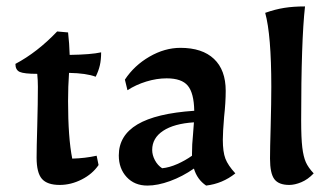

<svg xmlns="http://www.w3.org/2000/svg" viewBox="-20 -567 1033 598"><path d="M94 -76Q94 -106 96 -174Q98 -248 98 -297Q98 -317 96 -337Q55 -337 41.5 -343Q28 -349 28 -368Q96 -404 158 -469L192 -466Q196 -432 197 -396Q264 -397 295 -404Q295 -381 291 -363.5Q287 -346 278 -328Q249 -339 195 -340Q192 -298 192 -252Q192 -138 205 -73Q245 -74 281 -82L287 -53Q268 -25 234.5 -8Q201 9 166 9Q127 9 110.5 -10Q94 -29 94 -76Z M350 -83Q350 -145 408 -179.5Q466 -214 585 -222Q584 -277 565 -300Q546 -323 499 -323Q468 -323 435.5 -313Q403 -303 377 -286L369 -319Q398 -363 445.5 -390.5Q493 -418 542 -418Q610 -418 646.5 -383.5Q683 -349 683 -284Q683 -248 678 -203Q674 -155 674 -132Q674 -94 682 -73Q690 -52 713 -27Q673 5 622 11Q594 -8 584 -42Q548 -17 509.5 -3Q471 11 439 11Q399 11 374.5 -15.5Q350 -42 350 -83ZM578 -82V-89Q578 -118 581 -146L584 -186Q522 -182 488 -159.5Q454 -137 454 -100Q454 -84 462.5 -68Q471 -52 485 -43Q507 -45 532 -56Q557 -67 578 -82Z M821 -73Q821 -104 823 -172Q825 -248 825 -297Q825 -458 806 -527Q837 -538 865.5 -542.5Q894 -547 930 -547Q918 -441 918 -192Q918 -137 921.5 -108Q925 -79 932.5 -62Q940 -45 957 -27Q939 -8 918.5 0.5Q898 9 881 9Q848 9 834.5 -9Q821 -27 821 -73Z"/></svg>

Font: Mirza Medium
Style: Regular
Weight: 500
Designer: Arabic design by Kourosh Beigpour, Latin design by Eduardo Tunni, engineering by Lasse Fister
Version: Version 1.0010g